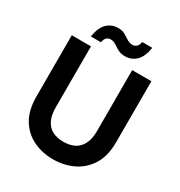

<svg xmlns="http://www.w3.org/2000/svg" viewBox="-204 -1019 1094 1170"><g transform="rotate(30 342.5 -434.0)"><path d="M340 12Q263 12 200 -19Q137 -50 100 -112Q63 -174 63 -270V-700H198V-269Q198 -217 215 -181.5Q232 -146 264.5 -129Q297 -112 342 -112Q388 -112 420.5 -129Q453 -146 470.5 -181.5Q488 -217 488 -269V-700H623V-270Q623 -174 584.5 -112Q546 -50 482 -19Q418 12 340 12ZM406 -751Q377 -751 356.5 -762.5Q336 -774 319 -785.5Q302 -797 281 -797Q265 -797 253.5 -786Q242 -775 238 -752H167Q178 -819 209.5 -849.5Q241 -880 287 -880Q316 -880 336 -868.5Q356 -857 373.5 -845.5Q391 -834 412 -834Q429 -834 440.5 -845.5Q452 -857 455 -879H526Q516 -813 484.5 -782Q453 -751 406 -751Z"/></g></svg>

Font: DM Sans 20pt
Style: Bold
Weight: 700
Version: Version 4.004;gftools[0.9.30]